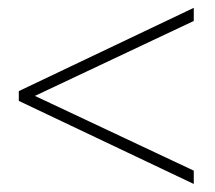

<svg xmlns="http://www.w3.org/2000/svg" viewBox="-20 -467 548 490"><path d="M59 -217.5V-227L474.5 -31.5V2.5L28 -209.5V-234.5L474.5 -447V-413.5Z"/></svg>

Font: Newsreader 24pt Light
Style: Regular
Weight: 300
Designer: Hugues Gentile
Foundry: Production Type
Version: Version 1.003